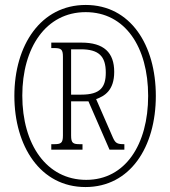

<svg xmlns="http://www.w3.org/2000/svg" viewBox="-20 -745 688 775"><path d="M325 10C505 10 609 -151 609 -358C609 -563 507 -725 326 -725C145 -725 38 -563 38 -358C38 -156 142 10 325 10ZM328 -19C168 -19 70 -162 70 -359C70 -552 165 -696 326 -696C485 -696 578 -555 578 -358C578 -162 486 -19 328 -19ZM187 -141H313V-163H303C275 -163 267 -167 267 -198V-336H337L422 -141H482V-163C453 -163 446 -167 436 -189L368 -345C402 -357 441 -380 441 -455C441 -533 399 -573 309 -573H187V-551H197C226 -551 234 -547 234 -516V-198C234 -167 226 -163 197 -163H187ZM308 -363H267V-546H306C379 -546 407 -518 407 -452C407 -393 385 -363 308 -363Z"/></svg>

Font: Noto Serif Thai ExtraCondensed ExtraLight
Style: Regular
Weight: 200
Width: 2
Designer: Monotype Design Team
Foundry: Monotype Imaging Inc.
Version: Version 2.002